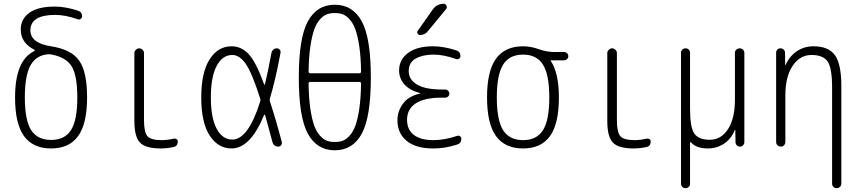

<svg xmlns="http://www.w3.org/2000/svg" viewBox="-20 -775 4540 1015"><path d="M235.4 -488.3Q170.9 -483.4 141.1 -429.2Q111.3 -375 111.3 -259.8Q111.3 -139.6 144.5 -87.4Q177.7 -35.2 250 -35.2Q322.3 -35.2 355.5 -87.4Q388.7 -139.6 388.7 -259.8Q388.7 -376 358.9 -424.3Q329.1 -472.7 250 -487.3Q245.1 -488.3 235.4 -488.3ZM59.6 -259.8Q59.6 -456.1 161.1 -504.9Q167 -508.8 161.1 -512.7Q89.8 -547.9 89.8 -619.1Q89.8 -674.8 135.3 -707.5Q180.7 -740.2 268.6 -740.2Q326.2 -740.2 391.6 -718.8Q414.1 -711.9 414.1 -688.5Q414.1 -680.7 407.2 -675.3Q400.4 -669.9 391.6 -672.9Q325.2 -696.3 272.5 -696.3Q141.6 -696.3 140.6 -615.2Q140.6 -546.9 250 -530.3Q357.4 -513.7 398.9 -454.1Q440.4 -394.5 440.4 -259.8Q440.4 -121.1 393.1 -55.7Q345.7 9.8 250 9.8Q154.3 9.8 106.9 -55.7Q59.6 -121.1 59.6 -259.8Z M830.1 9.8Q750 9.8 720.2 -21Q690.4 -51.8 690.4 -134.8V-494.1Q690.4 -503.9 698.2 -511.7Q706.1 -519.5 715.8 -519.5Q725.6 -519.5 733.4 -512.2Q741.2 -504.9 741.2 -494.1V-139.6Q741.2 -75.2 759.8 -54.7Q778.3 -34.2 835 -34.2Q864.3 -34.2 898.4 -42Q906.2 -43.9 913.1 -39.6Q919.9 -35.2 919.9 -27.3Q919.9 -2.9 898.4 2Q863.3 9.8 830.1 9.8Z M1208 -484.4Q1156.2 -484.4 1125.5 -426.8Q1094.7 -369.1 1094.7 -260.3Q1094.7 -151.4 1125.5 -94.2Q1156.2 -37.1 1208 -37.1Q1292 -37.1 1355.5 -238.3Q1358.4 -246.1 1355.5 -253.9Q1311.5 -391.6 1278.8 -438Q1246.1 -484.4 1208 -484.4ZM1204.1 9.8Q1132.8 9.8 1088.4 -58.6Q1043.9 -127 1043.9 -259.8Q1043.9 -391.6 1087.9 -460.9Q1131.8 -530.3 1204.1 -530.3Q1254.9 -530.3 1293.5 -490.2Q1332 -450.2 1376 -330.1Q1378.9 -324.2 1380.9 -330.1Q1396.5 -395.5 1415 -495.1Q1417 -505.9 1424.8 -512.7Q1432.6 -519.5 1442.9 -519.5Q1453.1 -519.5 1459 -512.2Q1464.8 -504.9 1462.9 -495.1Q1435.5 -348.6 1407.2 -255.9Q1404.3 -247.1 1407.2 -238.3Q1439.5 -139.6 1469.7 -24.4Q1471.7 -15.6 1466.3 -7.8Q1460.9 0 1451.2 0Q1426.8 0 1419.9 -25.4Q1391.6 -131.8 1381.8 -166Q1380.9 -168 1378.9 -168.5Q1377 -168.9 1376 -167Q1303.7 9.8 1204.1 9.8Z M1620.1 -341.8Q1611.3 -341.8 1611.3 -333Q1612.3 -256.8 1620.6 -200.7Q1628.9 -144.5 1641.1 -111.3Q1653.3 -78.1 1671.4 -58.1Q1689.5 -38.1 1707.5 -31.2Q1725.6 -24.4 1750 -24.4Q1774.4 -24.4 1792.5 -31.2Q1810.5 -38.1 1828.6 -58.1Q1846.7 -78.1 1858.9 -111.3Q1871.1 -144.5 1879.4 -200.7Q1887.7 -256.8 1888.7 -333Q1888.7 -341.8 1879.9 -341.8ZM1611.3 -397.5Q1611.3 -388.7 1620.1 -387.7H1879.9Q1888.7 -387.7 1888.7 -397.5Q1887.7 -473.6 1879.4 -529.3Q1871.1 -585 1858.9 -618.7Q1846.7 -652.3 1828.6 -672.4Q1810.5 -692.4 1792.5 -699.2Q1774.4 -706.1 1750 -706.1Q1725.6 -706.1 1707.5 -699.2Q1689.5 -692.4 1671.4 -672.4Q1653.3 -652.3 1641.1 -618.7Q1628.9 -585 1620.6 -528.8Q1612.3 -472.7 1611.3 -397.5ZM1892.6 -68.4Q1844.7 19.5 1750 19.5Q1655.3 19.5 1607.4 -68.4Q1559.6 -156.2 1559.6 -365.2Q1559.6 -574.2 1607.4 -662.1Q1655.3 -750 1750 -750Q1844.7 -750 1892.6 -662.1Q1940.4 -574.2 1940.4 -365.2Q1940.4 -156.2 1892.6 -68.4Z M2200.2 -280.3Q2201.2 -280.3 2201.2 -281.2Q2201.2 -283.2 2199.2 -283.2Q2144.5 -297.9 2117.2 -329.6Q2089.8 -361.3 2089.8 -402.3Q2089.8 -460 2137.2 -495.1Q2184.6 -530.3 2268.6 -530.3Q2326.2 -530.3 2391.6 -508.8Q2414.1 -502 2414.1 -477.5Q2414.1 -469.7 2407.2 -464.8Q2400.4 -460 2391.6 -462.9Q2325.2 -486.3 2272.5 -486.3Q2215.8 -486.3 2178.2 -465.8Q2140.6 -445.3 2140.6 -398.4Q2140.6 -354.5 2184.6 -328.1Q2228.5 -301.8 2315.4 -301.8H2334Q2342.8 -301.8 2349.1 -295.4Q2355.5 -289.1 2355.5 -280.3Q2355.5 -271.5 2349.1 -265.1Q2342.8 -258.8 2334 -258.8H2315.4Q2223.6 -258.8 2177.7 -228.5Q2131.8 -198.2 2131.8 -141.6Q2131.8 -89.8 2167.5 -62Q2203.1 -34.2 2271.5 -34.2Q2329.1 -34.2 2396.5 -56.6Q2404.3 -59.6 2411.6 -54.7Q2418.9 -49.8 2418.9 -42Q2418.9 -17.6 2396.5 -10.7Q2330.1 10.7 2268.6 9.8Q2178.7 9.8 2129.9 -30.3Q2081.1 -70.3 2081.1 -139.6Q2081.1 -187.5 2110.4 -227.1Q2139.6 -266.6 2200.2 -280.3ZM2267.6 -724.6Q2289.1 -754.9 2325.2 -754.9Q2335.9 -754.9 2340.3 -745.1Q2344.7 -735.4 2337.9 -726.6L2242.2 -610.4Q2227.5 -590.8 2200.2 -589.8Q2192.4 -589.8 2187.5 -597.7Q2182.6 -605.5 2188.5 -612.3Z M2850.6 -433.1Q2817.4 -486.3 2745.1 -486.3Q2672.9 -486.3 2639.6 -433.1Q2606.4 -379.9 2606.4 -259.8Q2606.4 -139.6 2639.6 -86.9Q2672.9 -34.2 2745.1 -34.2Q2817.4 -34.2 2850.6 -86.9Q2883.8 -139.6 2883.8 -259.8Q2883.8 -379.9 2850.6 -433.1ZM2745.1 -530.3Q2785.2 -530.3 2828.1 -515.1Q2871.1 -500 2909.2 -500H2961.9Q2970.7 -500 2977.5 -493.7Q2984.4 -487.3 2984.4 -478Q2984.4 -468.8 2977.5 -462.4Q2970.7 -456.1 2961.9 -456.1H2891.6Q2890.6 -456.1 2890.6 -455.1Q2890.6 -454.1 2891.1 -454.1Q2891.6 -454.1 2891.6 -453.1Q2934.6 -388.7 2934.6 -259.8Q2934.6 -121.1 2887.7 -55.7Q2840.8 9.8 2745.1 9.8Q2649.4 9.8 2602.1 -55.7Q2554.7 -121.1 2554.7 -260.3Q2554.7 -399.4 2602.1 -464.8Q2649.4 -530.3 2745.1 -530.3Z M3330.1 9.8Q3250 9.8 3220.2 -21Q3190.4 -51.8 3190.4 -134.8V-494.1Q3190.4 -503.9 3198.2 -511.7Q3206.1 -519.5 3215.8 -519.5Q3225.6 -519.5 3233.4 -512.2Q3241.2 -504.9 3241.2 -494.1V-139.6Q3241.2 -75.2 3259.8 -54.7Q3278.3 -34.2 3335 -34.2Q3364.3 -34.2 3398.4 -42Q3406.2 -43.9 3413.1 -39.6Q3419.9 -35.2 3419.9 -27.3Q3419.9 -2.9 3398.4 2Q3363.3 9.8 3330.1 9.8Z M3580.1 196.3V-496.1Q3580.1 -505.9 3586.9 -512.7Q3593.8 -519.5 3604 -519.5Q3614.3 -519.5 3621.1 -512.7Q3627.9 -505.9 3627.9 -496.1V-199.2Q3627.9 -100.6 3650.9 -68.4Q3673.8 -36.1 3732.4 -36.1Q3792 -36.1 3828.6 -92.3Q3865.2 -148.4 3865.2 -249V-495.1Q3865.2 -505.9 3872.6 -512.7Q3879.9 -519.5 3890.1 -519.5Q3900.4 -519.5 3907.7 -512.7Q3915 -505.9 3915 -495.1V-24.4Q3915 -14.6 3908.7 -7.3Q3902.3 0 3892.1 0Q3881.8 0 3875 -6.8Q3868.2 -13.7 3868.2 -24.4L3867.2 -87.9Q3867.2 -88.9 3866.2 -88.9Q3864.3 -88.9 3864.3 -86.9Q3845.7 -41 3807.6 -15.6Q3769.5 9.8 3721.7 9.8Q3662.1 9.8 3633.8 -21.5Q3631.8 -23.4 3629.9 -22.9Q3627.9 -22.5 3627.9 -19.5V196.3Q3627.9 206.1 3621.1 212.9Q3614.3 219.7 3604 219.7Q3593.8 219.7 3586.9 212.9Q3580.1 206.1 3580.1 196.3Z M4107.4 0Q4097.7 0 4090.3 -6.8Q4083 -13.7 4083 -25.4V-496.1Q4083 -505.9 4089.4 -512.7Q4095.7 -519.5 4106 -519.5Q4116.2 -519.5 4123 -512.7Q4129.9 -505.9 4129.9 -496.1L4130.9 -430.7Q4130.9 -429.7 4131.8 -429.7Q4132.8 -429.7 4132.8 -430.7Q4152.3 -476.6 4191.4 -503.4Q4230.5 -530.3 4280.3 -530.3Q4360.4 -530.3 4394 -482.9Q4427.7 -435.5 4427.7 -320.3V196.3Q4427.7 206.1 4420.4 212.9Q4413.1 219.7 4402.8 219.7Q4392.6 219.7 4385.7 212.9Q4378.9 206.1 4378.9 196.3V-310.5Q4378.9 -416 4355 -450.2Q4331.1 -484.4 4270 -484.4Q4209 -484.4 4170.4 -427.2Q4131.8 -370.1 4131.8 -271.5V-25.4Q4131.8 -14.6 4125 -7.3Q4118.2 0 4107.4 0Z"/></svg>

Font: Rounded-X Mgen+ 2m light
Style: Regular
Weight: 200
Designer: [Source Han Sans]
Ryoko NISHIZUKA  (kana & ideographs); Paul D. Hunt (Latin, Greek & Cyrillic); Wenlong ZHANG  (bopomofo
Version: Version 1.059.20150602